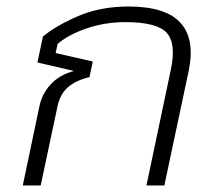

<svg xmlns="http://www.w3.org/2000/svg" viewBox="-20 -570 640 590"><path d="M50 0 101 -243Q109 -282 136 -311Q163 -340 207 -352L95 -378L112 -458Q155 -493 222.5 -521.5Q290 -550 375 -550Q489 -550 534.5 -500Q580 -450 560 -353L485 0H430L505 -356Q522 -437 492 -469.5Q462 -502 365 -502Q303 -502 247 -483Q191 -464 157 -435L151 -407L265 -381L255 -333Q215 -324 189.5 -302.5Q164 -281 156 -240L105 0Z"/></svg>

Font: Kanit ExtraLight
Style: Italic
Weight: 275
Italic angle: -12°
Designer: Katatrad Team
Foundry: CadsonDemak
Version: Version 2.000; ttfautohint (v1.8.3)